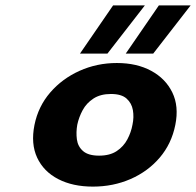

<svg xmlns="http://www.w3.org/2000/svg" viewBox="-20 -684 728 713"><path d="M325 9Q250 9 196 -19Q142 -47 118 -98.5Q94 -150 108 -220Q122 -289 166.5 -340.5Q211 -392 275.5 -421Q340 -450 414 -450Q488 -450 541.5 -421Q595 -392 620 -340.5Q645 -289 631 -220Q617 -150 573 -98.5Q529 -47 464.5 -19Q400 9 325 9ZM348 -106Q388 -106 413.5 -123Q439 -140 453 -166.5Q467 -193 472 -221Q478 -249 473.5 -275Q469 -301 450 -318Q431 -335 392 -335Q353 -335 327 -318Q301 -301 287 -275Q273 -249 267 -221Q262 -193 265.5 -166.5Q269 -140 288.5 -123Q308 -106 348 -106ZM277 -485 400 -664H518L379 -485ZM447 -485 570 -664H688L549 -485Z"/></svg>

Font: Teachers
Style: Italic
Weight: 400
Italic angle: -11°
Designer: Alfredo Marco Pradil, Chank Diesel
Version: Version 1.001